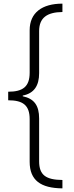

<svg xmlns="http://www.w3.org/2000/svg" viewBox="-20 -819 408 1055"><path d="M323 216V170C232 169 195 143 195 67V-168C195 -239 168 -277 105 -290V-294C168 -306 195 -349 195 -417V-648C195 -721 238 -752 323 -753V-799C211 -799 143 -749 143 -653V-420C143 -343 106 -315 25 -315V-268C106 -268 143 -241 143 -164V70C143 172 204 215 323 216Z"/></svg>

Font: Noto Sans Sinhala UI Light
Style: Regular
Weight: 300
Designer: Jelle Bosma - Monotype Design Team
Foundry: Monotype Imaging Inc.
Version: Version 2.006